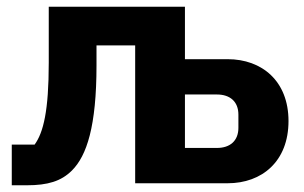

<svg xmlns="http://www.w3.org/2000/svg" viewBox="-20 -545 903 571"><path d="M15 -115V6H60C122 6 162 -6 194 -38C238 -82 267 -169 267 -351V-410H382V0H657C759 0 838 -65 838 -185C838 -304 759 -369 657 -369H530V-525H125V-359C125 -215 109 -151 83 -115ZM625 -105H530V-264H625C664 -264 689 -243 689 -204V-165C689 -126 664 -105 625 -105Z"/></svg>

Font: Braiins Sans
Style: Bold
Weight: 700
Designer: Mike Abbink, Paul van der Laan, Pieter van Rosmalen, Jiri Chlebus, Lubos Buracinsky
Foundry: Bold Monday, Sudetype
Version: Version 1.000;hotconv 1.0.109;makeotfexe 2.5.65596